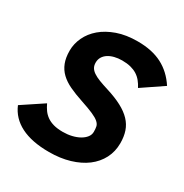

<svg xmlns="http://www.w3.org/2000/svg" viewBox="-163 -820 926 964"><g transform="rotate(30 300.0 -338.0)"><path d="M122.1 -192.9Q130.9 -174.3 141.8 -158.9Q152.8 -143.6 168.9 -132.1Q185.1 -120.6 207.5 -114.3Q230 -107.9 262.2 -107.9Q289.1 -107.9 313.5 -113.8Q337.9 -119.6 356.4 -130.1Q375 -140.6 386 -154.8Q397 -168.9 397 -186Q397 -204.1 394.3 -216.6Q391.6 -229 378.9 -240.2Q366.2 -251.5 340.1 -262.9Q314 -274.4 267.1 -290Q222.7 -304.7 189.2 -320.6Q155.8 -336.4 133.3 -357.9Q110.8 -379.4 99.4 -408.7Q87.9 -438 87.9 -479Q87.9 -518.6 105.7 -556.6Q123.5 -594.7 158.2 -624.3Q192.9 -653.8 243.9 -671.9Q294.9 -689.9 361.8 -689.9Q445.3 -689.9 503.2 -659.9Q561 -629.9 600.1 -569.8L479 -487.8Q469.2 -506.8 457 -521.7Q444.8 -536.6 428.5 -546.9Q412.1 -557.1 390.9 -562.5Q369.6 -567.9 341.8 -567.9Q317.9 -567.9 297.6 -562.7Q277.3 -557.6 262.5 -547.9Q247.6 -538.1 239.3 -524.2Q231 -510.3 231 -492.2Q231 -475.6 237.8 -463.6Q244.6 -451.7 259 -441.9Q273.4 -432.1 295.9 -423.3Q318.4 -414.6 350.1 -404.8Q401.9 -388.7 438.2 -369.4Q474.6 -350.1 497.6 -325.9Q520.5 -301.8 530.8 -271.5Q541 -241.2 541 -203.1Q541 -154.8 520.3 -114.7Q499.5 -74.7 461.7 -46.1Q423.8 -17.6 370.4 -1.7Q316.9 14.2 252 14.2Q152.3 14.2 89.1 -17.8Q25.9 -49.8 0 -111.8Z"/></g></svg>

Font: Clear Sans
Style: Bold Italic
Weight: 700
Italic angle: -12°
Foundry: Intel Corporation
Version: Version 1.00